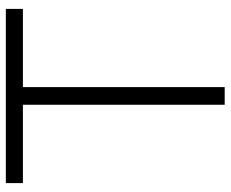

<svg xmlns="http://www.w3.org/2000/svg" viewBox="-86 -704 790 658"><g transform="rotate(-90 309.0 -375.0)"><path d="M607.5 -691.5H339.5V0H279V-691.5H10.5V-750H607.5Z"/></g></svg>

Font: Russisch Sans Light
Style: Regular
Weight: 300
Designer: Michael Sharanda (font) & Cristiano Sobral (main changes)
Foundry: Michael Sharanda
Version: Version 2.00;September 8, 2020;FontCreator 13.0.0.2681 64-bi